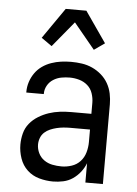

<svg xmlns="http://www.w3.org/2000/svg" viewBox="-54 -802 608 852"><g transform="rotate(5 250.0 -376.0)"><path d="M214 8Q183 8 152.5 -0.5Q122 -9 99.5 -30Q77 -51 66.5 -81.5Q56 -112 56 -143Q56 -168 62.5 -193Q69 -218 85 -237.5Q101 -257 123 -270.5Q145 -284 169 -292Q193 -300 218 -303Q243 -306 269 -306H358V-355Q358 -376 351 -397Q344 -418 328 -432Q312 -446 291 -452Q270 -458 249 -458Q230 -458 211 -454.5Q192 -451 175.5 -440.5Q159 -430 149.5 -413Q140 -396 140 -377V-375H62V-378Q62 -401 69 -422.5Q76 -444 89 -462.5Q102 -481 120.5 -494Q139 -507 160.5 -514.5Q182 -522 204 -525Q226 -528 249 -528Q273 -528 297 -524.5Q321 -521 343 -511Q365 -501 383.5 -485Q402 -469 414 -448Q426 -427 431 -403Q436 -379 436 -355V0H358V-86Q350 -65 335.5 -46.5Q321 -28 302 -15Q283 -2 260 3Q237 8 214 8ZM246 -62Q269 -62 291.5 -69.5Q314 -77 329.5 -94Q345 -111 351.5 -134Q358 -157 358 -180V-236H269Q254 -236 239 -234.5Q224 -233 209.5 -229.5Q195 -226 181 -220Q167 -214 156 -204Q145 -194 139.5 -179.5Q134 -165 134 -150Q134 -130 143 -111.5Q152 -93 168.5 -81.5Q185 -70 205 -66Q225 -62 246 -62ZM156 -590 109 -623 204 -760H296L391 -623L344 -590L250 -704Z"/></g></svg>

Font: Iosevka Term Curly
Style: Regular
Weight: 400
Designer: Belleve Invis
Foundry: Belleve Invis
Version: Version 32.3.0